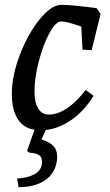

<svg xmlns="http://www.w3.org/2000/svg" viewBox="-20 -529 455 796"><path d="M154 141Q154 120 139.5 112.5Q125 105 102 104L92 97L123 9Q77 2 53 -36.5Q29 -75 29 -140Q29 -215 62.5 -302Q96 -389 144.5 -449Q193 -509 235 -509Q275 -509 381 -495L397 -471L360 -321L322 -323L317 -419Q282 -431 264 -435.5Q246 -440 233 -440Q211 -440 185 -392Q159 -344 141 -275.5Q123 -207 123 -150Q123 -104 138.5 -79Q154 -54 182 -54Q219 -54 258.5 -80.5Q298 -107 335 -156L368 -132Q330 -70 278.5 -33.5Q227 3 170 10L152 49Q184 59 200.5 75.5Q217 92 217 120Q217 131 216 137Q208 191 166 219Q124 247 57 247L51 211Q95 209 124.5 192.5Q154 176 154 141Z"/></svg>

Font: Andada Pro Medium
Style: Italic
Weight: 500
Italic angle: -7°
Designer: Carolina Giovagnoli
Foundry: Huerta Tipografica
Version: Version 3.005; ttfautohint (v1.8.4)